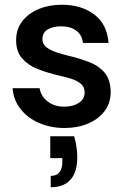

<svg xmlns="http://www.w3.org/2000/svg" viewBox="-20 -528 523 810"><path d="M252 12Q195 12 146.5 -8.5Q98 -29 67.5 -67Q37 -105 33 -156H147Q153 -121 181.5 -99.5Q210 -78 251 -78Q288 -78 312.5 -94Q337 -110 337 -138Q337 -162 320 -175.5Q303 -189 278 -196.5Q253 -204 226 -210Q179 -221 138.5 -237Q98 -253 73 -282Q48 -311 48 -358Q48 -405 74 -438.5Q100 -472 143.5 -490Q187 -508 241 -508Q323 -508 377.5 -467Q432 -426 438 -347H330Q326 -381 301.5 -399Q277 -417 238 -417Q204 -417 181.5 -404Q159 -391 159 -362Q159 -342 175.5 -329Q192 -316 217.5 -307.5Q243 -299 268 -293Q319 -281 359 -265Q399 -249 422.5 -220Q446 -191 447 -141Q447 -93 421 -59Q395 -25 351 -6.5Q307 12 252 12ZM194 262V214Q243 214 243 154V139H192V47H293Q300 71 303 93.5Q306 116 306 135Q306 198 277.5 230Q249 262 194 262Z"/></svg>

Font: Rethink Sans SemiBold
Style: Regular
Weight: 600
Designer: The Rethink Sans project authors (Hans Thiessen). DM Sans designed by Colophon Foundry.
Foundry: Rethink Communications LLC
Version: Version 1.001